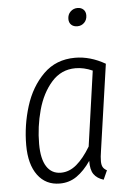

<svg xmlns="http://www.w3.org/2000/svg" viewBox="-54 -792 580 844"><g transform="rotate(-5 236.0 -370.0)"><path d="M423 -496 368 -114Q364 -90 364 -71Q364 -55 369 -45.5Q374 -36 387 -29L369 11Q340 2 326 -18Q312 -38 313 -77Q284 -35 251 -12Q218 11 176 11Q114 11 78.5 -37Q43 -85 43 -170Q43 -257 69 -340.5Q95 -424 150.5 -479Q206 -534 290 -534Q357 -534 423 -496ZM100 -170Q100 -104 122 -70Q144 -36 185 -36Q222 -36 254 -63Q286 -90 316 -140L363 -471Q325 -488 288 -488Q225 -488 182.5 -440Q140 -392 120 -319Q100 -246 100 -170ZM276 -706Q276 -726 289 -738.5Q302 -751 320 -751Q336 -751 346 -741.5Q356 -732 356 -716Q356 -696 343.5 -683.5Q331 -671 313 -671Q296 -671 286 -680.5Q276 -690 276 -706Z"/></g></svg>

Font: Fira Sans Extra Condensed Light
Style: Italic
Weight: 300
Width: 3
Italic angle: -8°
Designer: Carrois Corporate & Edenspiekermann AG
Foundry: Carrois Corporate GbR & Edenspiekermann AG
Version: Version 4.203